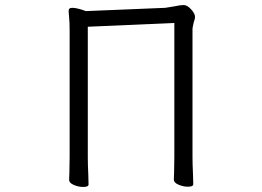

<svg xmlns="http://www.w3.org/2000/svg" viewBox="-20 -734 1040 761"><path d="M328 -628V-109Q328 -83 330 -41L331 -3Q331 7 310 7Q291 7 272.5 -1Q254 -9 254 -21Q254 -37 255 -49L256 -110V-608Q256 -649 254 -665L252 -689Q252 -697 255.5 -700Q259 -703 267 -703Q278 -703 294.5 -698.5Q311 -694 320 -690L635 -703Q642 -704 672 -709Q694 -714 708 -714Q722 -714 737.5 -697Q753 -680 753 -667Q753 -659 748 -646Q743 -624 743 -620V-110Q743 -84 745 -42L746 -4Q746 6 725 6Q706 6 687.5 -2Q669 -10 669 -22Q669 -38 670 -50L671 -111V-643Z"/></svg>

Font: Iansui
Style: Regular
Weight: 400
Designer: But Ko / Fontworks Inc.
Foundry: zi-hi.com / Fontworks Inc.
Version: Version 1.002